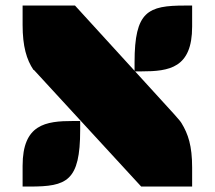

<svg xmlns="http://www.w3.org/2000/svg" viewBox="-20 -685 789 705"><path d="M103 -428.2H104.5L498.5 0H685.5V-69.8C685.5 -149.9 670.9 -192.9 646.5 -232.9C640.1 -243.7 623 -262.2 512.2 -383.3C456.1 -444.8 374.5 -533.7 255.4 -664.6H63V-593.8C63 -514.6 77.6 -465.8 103 -428.2ZM474.1 -422.9H499.5C601.6 -422.9 685.5 -435.1 685.5 -587.4V-664.6H659.2C523.4 -664.6 474.1 -644 474.1 -456.1ZM63 0H89.4C225.1 0 274.4 -19.5 274.4 -207.5V-240.7H249C147 -240.7 63 -228.5 63 -76.2Z"/></svg>

Font: Plaster
Style: Regular
Weight: 400
Designer: Eben Sorkin
Foundry: Eben Sorkin
Version: Version 1.007